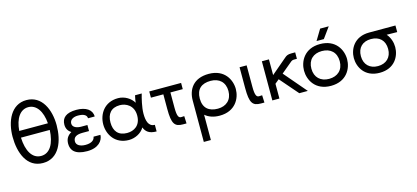

<svg xmlns="http://www.w3.org/2000/svg" viewBox="-78 -1453 5184 2388"><g transform="rotate(-15 2514.0 -259.0)"><path d="M313 14C523 14 597 -197 597 -398C597 -595 513 -796 313 -796C114 -796 30 -595 30 -398C30 -197 104 14 313 14ZM129 -448C141 -605 208 -705 313 -705C417 -705 486 -605 498 -448ZM313 -77C198 -77 135 -191 128 -362H499C491 -191 428 -77 313 -77Z M882 14C1027 14 1089 -65 1092 -140H1003C999 -101 963 -67 882 -67C809 -67 764 -97 764 -142C764 -200 808 -222 886 -222H967V-300H886C835 -300 777 -318 777 -369C777 -419 825 -444 882 -444C958 -444 996 -420 996 -379H1082C1082 -466 1005 -518 882 -518C748 -518 691 -464 691 -377C691 -327 713 -292 751 -267C699 -237 675 -196 675 -136C675 -53 725 14 882 14Z M1420 14C1496 14 1580 -25 1619 -94C1641 -37 1682 0 1778 0V-85C1696 -85 1677 -166 1677 -255C1677 -338 1706 -453 1721 -504H1635C1627 -472 1619 -425 1619 -412C1582 -475 1505 -524 1420 -524C1242 -524 1159 -386 1159 -255C1159 -125 1242 14 1420 14ZM1420 -76C1306 -76 1252 -146 1252 -255C1252 -365 1306 -434 1420 -434C1496 -434 1596 -386 1596 -255C1596 -123 1506 -76 1420 -76Z M2228 -504H1818V-424H1978V-235C1978 -44 2011 0 2118 0H2163L2159 -95L2122 -93C2089 -91 2069 -113 2069 -228V-424H2228Z M2588 -524C2387 -524 2311 -395 2311 -255V278H2402V-48C2446 -10 2507 14 2588 14C2790 14 2866 -135 2866 -255C2866 -375 2790 -524 2588 -524ZM2588 -76C2474 -76 2402 -132 2402 -255C2402 -378 2472 -434 2588 -434C2699 -434 2771 -368 2771 -255C2771 -142 2697 -76 2588 -76Z M3166 0 3162 -95 3125 -93C3092 -91 3072 -113 3072 -228V-504H2981V-235C2981 -44 3014 0 3121 0Z M3725 0 3478 -289 3622 -409C3627 -414 3642 -421 3660 -421H3697V-504H3647C3603 -504 3582 -493 3560 -473L3359 -302V-504H3268V0H3359V-190L3412 -234L3615 0Z M4073 -709 3990 -571H4084L4184 -709ZM4021 14C4223 14 4299 -135 4299 -255C4299 -375 4223 -524 4021 -524C3820 -524 3744 -375 3744 -255C3744 -135 3820 14 4021 14ZM4021 -76C3912 -76 3839 -142 3839 -255C3839 -368 3910 -434 4021 -434C4132 -434 4204 -368 4204 -255C4204 -142 4130 -76 4021 -76Z M4649 -504C4456 -504 4383 -361 4383 -246C4383 -130 4456 14 4649 14C4843 14 4916 -130 4916 -246C4916 -305 4897 -370 4853 -421L4988 -419V-504ZM4649 -72C4544 -72 4474 -137 4474 -246C4474 -356 4542 -420 4649 -420C4757 -420 4825 -356 4825 -246C4825 -137 4754 -72 4649 -72Z"/></g></svg>

Font: Hibana SubMedium
Style: Regular
Weight: 500
Width: 6
Designer: pygmalion
Foundry: ybstudio
Version: Version 0.930;hotconv 1.0.109;makeotfexe 2.5.65596